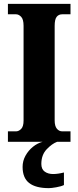

<svg xmlns="http://www.w3.org/2000/svg" viewBox="-20 -734 405 994"><path d="M21 0V-54H63Q77 -54 89.5 -66.5Q102 -79 102 -110V-600Q102 -634 89.5 -647Q77 -660 63 -660H21V-714H345V-660H302Q284 -660 273.5 -647Q263 -634 263 -600V-111Q263 -81 274.5 -67.5Q286 -54 302 -54H345V0ZM233 240Q165 240 131 213.5Q97 187 97 130Q97 99 112 72Q127 45 150.5 26Q174 7 201 0H276Q249 10 221.5 39Q194 68 194 115Q194 142 211.5 154.5Q229 167 255 167Q267 167 281 165Q295 163 311 159V224Q297 231 271.5 235.5Q246 240 233 240Z"/></svg>

Font: Noto Serif Bengali Condensed ExtraBold
Style: Regular
Weight: 800
Width: 3
Designer: Juan Bruce, Universal Thirst, Indian Type Foundry and the Monotype Design Team.
Foundry: Monotype Imaging Inc.
Version: Version 2.003; ttfautohint (v1.8.4.7-5d5b)